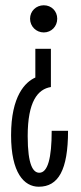

<svg xmlns="http://www.w3.org/2000/svg" viewBox="-20 -533 306 728"><path d="M129 122C106 122 85 94 85 -17C85 -148 123 -195 173 -203V-348H114V-239C76 -222 22 -170 22 -20C22 122 71 175 127 175C201 175 238 112 238 -37H176C176 67 161 122 129 122ZM197 -462C197 -491 175 -513 146 -513C117 -513 94 -491 94 -462C94 -433 117 -410 146 -410C175 -410 197 -433 197 -462Z"/></svg>

Font: Stint Ultra Condensed
Style: Regular
Weight: 400
Width: 1
Designer: Astigmatic (AOETI)
Foundry: Astigmatic (AOETI)
Version: Version 1.000